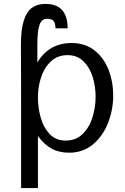

<svg xmlns="http://www.w3.org/2000/svg" viewBox="-20 -772 640 982"><path d="M87 -543Q87 -621 101.8 -667Q116.5 -713 144 -732.5Q171.5 -752 213 -752Q270.5 -752 298.2 -719.8Q326 -687.5 326 -627H264Q263 -653.5 254 -664.8Q245 -676 220 -676Q193.5 -676 182.2 -645Q171 -614 171 -543V-452Q199.5 -501.5 244 -526.8Q288.5 -552 346 -552Q416 -552 464 -513.8Q512 -475.5 535.5 -414.2Q559 -353 559 -283Q559 -211.5 533 -144.2Q507 -77 456 -34Q405 9 334 9Q282 9 244 -11.8Q206 -32.5 174 -76V190H88V-202Q88 -321 87.5 -417.5Q87 -514 87 -543ZM469 -277Q469 -327 454.8 -375.8Q440.5 -424.5 408.2 -457.2Q376 -490 326 -490Q274 -490 239.8 -457.5Q205.5 -425 189.8 -375.8Q174 -326.5 174 -274Q174 -222.5 187.8 -172Q201.5 -121.5 233.2 -87.2Q265 -53 316 -53Q368.5 -53 403 -87Q437.5 -121 453.2 -172.5Q469 -224 469 -277Z"/></svg>

Font: JuliaMono
Style: Regular
Weight: 400
Monospace: yes
Designer: cormullion
Foundry: corm
Version: Version 0.055; ttfautohint (v1.8.4)